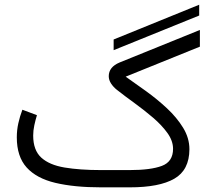

<svg xmlns="http://www.w3.org/2000/svg" viewBox="-20 -805 911 825"><path d="M468.3 -589.4V-635.3L835.9 -784.7V-738.3ZM537.6 0H414.1Q298.8 0 217.8 -19.3Q136.7 -38.6 94.5 -85.4Q52.2 -132.3 52.2 -214.8Q52.2 -246.1 58.8 -275.6Q65.4 -305.2 76.2 -333.5L138.7 -310.1Q132.3 -289.1 127.4 -266.4Q122.6 -243.7 122.6 -222.7Q122.6 -159.7 157.2 -127.9Q191.9 -96.2 257.3 -85.2Q322.8 -74.2 414.1 -74.2H537.1Q627.9 -74.2 675.8 -92.3Q723.6 -110.4 723.6 -165.5Q723.6 -199.7 699.5 -233.4Q675.3 -267.1 637.7 -299.3Q600.1 -331.5 558.6 -361.6Q517.1 -391.6 482.4 -418.9Q467.3 -430.7 457.3 -446Q447.3 -461.4 447.3 -477.5Q447.3 -517.1 494.1 -536.6L838.9 -676.3V-604.5L520 -475.6Q560.5 -447.3 607.9 -413.1Q655.3 -378.9 697.5 -339.6Q739.7 -300.3 766.8 -256.1Q793.9 -211.9 793.9 -163.6Q793.5 -74.2 729 -37.1Q664.6 0 537.6 0Z"/></svg>

Font: Vazirmatn UI FD Light
Style: Regular
Weight: 300
Designer: Saber Rastikerdar
Foundry: Saber Rastikerdar
Version: Version 33.003